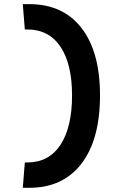

<svg xmlns="http://www.w3.org/2000/svg" viewBox="-20 -811 626 929"><path d="M90.3 97.7 100.1 -24.9H111.8Q216.3 -24.9 272.5 -110.1Q328.6 -195.3 328.6 -349.6Q328.6 -501.5 272.5 -585Q216.3 -668.5 111.8 -668.5H100.1L90.3 -791H121.6Q284.7 -791 374.3 -675.5Q463.9 -560.1 463.9 -349.6Q463.9 -136.2 374.3 -19.3Q284.7 97.7 121.6 97.7Z"/></svg>

Font: Caskaydia Cove
Style: Bold
Weight: 700
Monospace: yes
Designer: Aaron Bell
Foundry: Saja Typeworks
Version: Version 4.300; ttfautohint (v1.8.3)